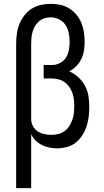

<svg xmlns="http://www.w3.org/2000/svg" viewBox="-20 -763 540 998"><path d="M64 215V-535Q64 -561 67.5 -587Q71 -613 80.5 -637Q90 -661 106 -682Q122 -703 143.5 -717Q165 -731 191 -737Q217 -743 243 -743Q268 -743 292.5 -738Q317 -733 338.5 -720Q360 -707 376.5 -687.5Q393 -668 402.5 -645Q412 -622 416 -597Q420 -572 420 -547Q420 -524 416.5 -501Q413 -478 403 -457Q393 -436 376.5 -419.5Q360 -403 340 -392Q366 -381 387 -361.5Q408 -342 421.5 -317.5Q435 -293 439.5 -264.5Q444 -236 444 -208Q444 -182 441 -156.5Q438 -131 430 -106.5Q422 -82 408 -60Q394 -38 374 -22Q354 -6 328.5 1Q303 8 277 8Q257 8 237 4Q217 0 198.5 -9Q180 -18 165.5 -32.5Q151 -47 142 -65V215ZM247 -62Q265 -62 283 -66.5Q301 -71 315.5 -81.5Q330 -92 340 -107.5Q350 -123 356 -140Q362 -157 364 -175Q366 -193 366 -212Q366 -229 364 -246.5Q362 -264 356 -280.5Q350 -297 340 -311.5Q330 -326 316 -336Q302 -346 284.5 -350.5Q267 -355 250 -355H207V-425H250Q271 -425 291 -435Q311 -445 322.5 -463Q334 -481 338 -502.5Q342 -524 342 -545Q342 -568 337.5 -591Q333 -614 320.5 -633Q308 -652 287 -662.5Q266 -673 243 -673Q227 -673 211 -668Q195 -663 183 -652.5Q171 -642 162.5 -628Q154 -614 149.5 -598.5Q145 -583 143.5 -567Q142 -551 142 -535V-143Q142 -125 151 -108Q160 -91 175.5 -80.5Q191 -70 209.5 -66Q228 -62 247 -62Z"/></svg>

Font: Iosevka Fuck
Style: Regular
Weight: 400
Monospace: yes
Designer: Belleve Invis
Foundry: Belleve Invis
Version: Version 28.0.7; ttfautohint (v1.8.3)